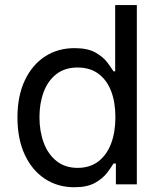

<svg xmlns="http://www.w3.org/2000/svg" viewBox="-20 -748 652 779"><path d="M281.7 11.7Q213.9 11.7 161.6 -22.9Q109.4 -57.6 80.1 -121.1Q50.8 -184.6 50.8 -271.5Q50.8 -357.9 80.3 -421.1Q109.9 -484.4 162.1 -518.6Q214.4 -552.7 282.2 -552.7Q335.4 -552.7 366.7 -535.2Q397.9 -517.6 414.8 -495.4Q431.6 -473.1 440.4 -458.5H447.3V-727.5H535.2V0H450.2V-84.5H440.4Q431.6 -69.3 414.3 -46.6Q397 -23.9 365.5 -6.1Q334 11.7 281.7 11.7ZM294.9 -66.9Q344.7 -66.9 378.9 -93Q413.1 -119.1 430.7 -165.5Q448.2 -211.9 448.2 -272.5Q448.2 -333 430.9 -378.2Q413.6 -423.3 379.4 -448.7Q345.2 -474.1 294.9 -474.1Q243.2 -474.1 208.7 -447.3Q174.3 -420.4 157.2 -374.8Q140.1 -329.1 140.1 -272.5Q140.1 -215.3 157.5 -168.7Q174.8 -122.1 209.5 -94.5Q244.1 -66.9 294.9 -66.9Z"/></svg>

Font: Inter Variable
Style: Regular
Weight: 400
Designer: Rasmus Andersson
Foundry: rsms
Version: Version 4.001;git-9221beed3